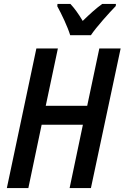

<svg xmlns="http://www.w3.org/2000/svg" viewBox="-20 -962 637 982"><path d="M339 -782H445C472 -823 539 -897 572 -931L573 -942H503C472 -920 439 -890 403 -855C382 -891 359 -922 340 -942H274L273 -930C294 -892 326 -825 339 -782ZM15 0H125L193 -324H404L336 0H445L597 -714H488L426 -421H214L276 -714H166Z"/></svg>

Font: Noto Sans Display SemiCondensed Medium
Style: Italic
Weight: 500
Width: 4
Italic angle: -12°
Designer: Monotype Design Team
Foundry: Monotype Imaging Inc.
Version: Version 1.900